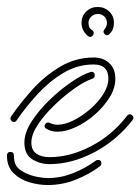

<svg xmlns="http://www.w3.org/2000/svg" viewBox="-40 -532 403 551"><path d="M125 -154Q107 -154 94 -162Q88 -165 88 -170Q88 -175 92.5 -178.5Q97 -182 103 -179Q115 -174 125 -174Q146 -174 171 -186.5Q196 -199 219 -219Q242 -239 256.5 -262Q271 -285 271 -306Q271 -347 229 -347Q182 -347 141.5 -322.5Q101 -298 67.5 -261.5Q34 -225 8 -187Q5 -182 0 -182Q-5 -182 -8.5 -187Q-12 -192 -8 -198Q18 -236 53 -275Q88 -314 132.5 -340.5Q177 -367 229 -367Q256 -367 273.5 -351Q291 -335 291 -306Q291 -279 274.5 -252.5Q258 -226 232.5 -203.5Q207 -181 178 -167.5Q149 -154 125 -154ZM102 -61Q75 -61 52.5 -75Q30 -89 30 -123Q30 -151 50.5 -183Q71 -215 101.5 -244.5Q132 -274 164 -296Q196 -318 219 -325Q220 -325 220.5 -325.5Q221 -326 222 -326Q232 -326 232 -315Q232 -309 225 -306Q203 -299 173.5 -278Q144 -257 115.5 -229.5Q87 -202 68.5 -174Q50 -146 50 -123Q50 -101 64.5 -91Q79 -81 102 -81Q161 -81 221.5 -112.5Q282 -144 325 -200Q328 -204 332 -204Q338 -204 341.5 -198.5Q345 -193 340 -187Q295 -129 230.5 -95Q166 -61 102 -61ZM97 -1Q71 -1 44 -9Q17 -17 -1.5 -35.5Q-20 -54 -20 -85Q-20 -96 -10 -96Q0 -96 0 -85Q0 -66 7.5 -55Q15 -44 34 -35Q49 -28 66.5 -24.5Q84 -21 97 -21Q134 -21 169.5 -35Q205 -49 235 -71Q237 -73 241 -73Q251 -73 251 -63Q251 -58 247 -55Q215 -31 176.5 -16Q138 -1 97 -1ZM213 -428Q194 -444 194 -466Q194 -486 207.5 -499Q221 -512 240 -512Q260 -512 273.5 -499Q287 -486 287 -466Q287 -447 274 -434Q271 -431 267 -431Q262 -431 258.5 -436.5Q255 -442 260 -448Q267 -457 267 -466Q267 -477 259.5 -484.5Q252 -492 241 -492Q230 -492 222 -484.5Q214 -477 214 -466Q214 -451 225 -445Q229 -442 229 -437Q229 -432 224 -428Q219 -424 213 -428Z"/></svg>

Font: Neonderthaw
Style: Regular
Weight: 400
Designer: Robert E. Leuschke
Foundry: Robert E. Leuschke
Version: Version 1.010; ttfautohint (v1.8.3)